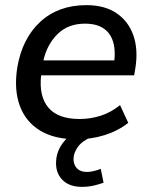

<svg xmlns="http://www.w3.org/2000/svg" viewBox="-20 -533 586 747"><path d="M279 9Q192 9 136 -25Q80 -59 57 -121.5Q34 -184 47 -269Q66 -383 136.5 -448Q207 -513 316 -513Q387 -513 433 -482Q479 -451 498.5 -396.5Q518 -342 507 -270L502 -240H140Q131 -158 168.5 -114Q206 -70 290 -70Q331 -70 371 -82.5Q411 -95 447 -124L479 -55Q438 -23 386 -7Q334 9 279 9ZM311 -441Q245 -441 204 -400.5Q163 -360 149 -298H425Q432 -367 403 -404Q374 -441 311 -441ZM299 194Q251 194 224.5 168.5Q198 143 198 102Q198 55 229 17.5Q260 -20 308 -39L336 0Q300 15 283 38.5Q266 62 266 86Q266 108 279.5 122Q293 136 318 136Q341 136 372 124L383 178Q363 185 342.5 189.5Q322 194 299 194Z"/></svg>

Font: Mulish SemiBold
Style: Italic
Weight: 600
Italic angle: -9°
Designer: Vernon Adams
Foundry: Vernon Adams
Version: Version 3.603; ttfautohint (v1.8.3)